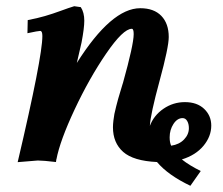

<svg xmlns="http://www.w3.org/2000/svg" viewBox="-20 -517 714 615"><path d="M217.8 -497.1 238.8 -494.1Q250 -477.1 250 -450.7Q250 -426.8 241.2 -380.9Q230 -331.1 226.1 -315.4Q336.9 -490.7 429.2 -490.7Q473.1 -490.7 496.8 -466.1Q520.5 -441.4 520.5 -398.4Q520.5 -365.7 491.2 -258.1Q461.9 -150.4 460 -113.8Q472.7 -147.5 503.7 -168.7Q534.7 -189.9 572.3 -189.9Q611.3 -189.9 634 -168.2Q656.7 -146.5 656.7 -114.7Q656.7 -80.1 631.8 -50Q606.9 -20 562.5 -6.3Q586.4 12.7 623 30.8L589.8 78.1Q518.1 43.9 482.9 2Q407.2 -1.5 374.5 -30.5Q341.8 -59.6 341.8 -109.4Q341.8 -119.1 343.3 -131.1Q344.7 -143.1 346.4 -151.9Q348.1 -160.6 352.3 -177Q356.4 -193.4 358.4 -200Q360.4 -206.5 366.2 -226.3Q372.1 -246.1 373.5 -250.5V-250Q408.2 -374 408.2 -407.7Q408.2 -424.8 402.3 -424.8Q374.5 -424.8 320.3 -345.7Q266.1 -266.6 219 -166.3Q171.9 -65.9 160.6 -5.9H160.2Q160.2 -4.4 159.9 -2Q159.7 0.5 159.2 2Q118.2 -2.9 101.1 -2.9L36.6 2.4Q115.7 -334 115.7 -401.4Q115.7 -418 108.9 -418Q102.5 -418 67.9 -410.6L68.8 -452.6Q99.6 -458.5 124 -465.6Q148.4 -472.7 174.8 -482.4Q201.2 -492.2 217.8 -497.1ZM523.4 -77.1Q523.4 -60.5 528.3 -50.3Q554.2 -54.2 569.6 -70.3Q585 -86.4 585 -106.4Q585 -120.1 579.6 -129.4Q574.2 -138.7 564.9 -138.7Q547.9 -138.7 535.6 -119.9Q523.4 -101.1 523.4 -77.1Z"/></svg>

Font: Flanker
Style: Bold Italic
Weight: 700
Italic angle: -12°
Designer: Flanker
Version: Version 2.000